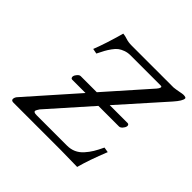

<svg xmlns="http://www.w3.org/2000/svg" viewBox="-163 -828 999 999"><g transform="rotate(45 336.5 -328.0)"><path d="M527.8 2Q432.1 0 407.2 0H57.1Q41 0 41 -11.7Q41 -24.9 54.2 -38.1L286.6 -300.8H188Q182.6 -300.8 180.2 -305.7Q177.7 -310.5 178.7 -315.9Q180.7 -325.7 189.5 -335.4Q198.2 -345.2 207 -345.2H325.2L532.2 -579.1Q541.5 -589.8 543 -597.2Q545.4 -605 535.2 -605H314Q293 -605 275.6 -598.6Q258.3 -592.3 246.3 -583.5Q234.4 -574.7 221.7 -556.9Q209 -539.1 201.4 -525.1Q193.8 -511.2 181.2 -485.8L152.8 -491.2Q179.2 -557.6 207 -658.2Q221.7 -657.2 239.5 -651.1Q257.3 -645 282.2 -645H589.8Q605.5 -646.5 626.2 -650.6Q647 -654.8 652.8 -654.8Q673.3 -654.8 673.3 -647Q673.3 -629.4 639.2 -590.8L420.4 -345.2H551.8Q558.1 -345.2 560.5 -340.8Q563 -336.4 562 -331.1Q560.1 -320.8 551 -310.8Q542 -300.8 532.7 -300.8H381.3L178.2 -71.8Q168 -56.2 167 -51.8Q165.5 -45.4 170.7 -42.2Q175.8 -39.1 188 -39.1H412.1Q438.5 -39.1 460.4 -48.8Q482.4 -58.6 500 -78.1Q517.6 -97.7 530.3 -118.7Q543 -139.6 557.1 -169.9L585.9 -165Q546.9 -68.8 527.8 2Z"/></g></svg>

Font: Linux Libertine G
Style: Italic
Weight: 400
Italic angle: -12°
Designer: Philipp H. Poll
Foundry: Philipp H. Poll
Version: Version 5.1.3